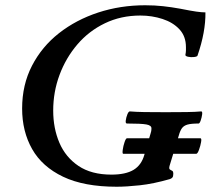

<svg xmlns="http://www.w3.org/2000/svg" viewBox="-20 -696 800 729"><path d="M423 13Q299 13 219.5 -25Q140 -63 102 -130Q64 -197 64 -284Q64 -374 101.5 -446.5Q139 -519 204 -570Q269 -621 353 -648.5Q437 -676 531 -676Q567 -676 599 -672.5Q631 -669 664 -663Q704 -655 725 -652Q746 -649 760 -649Q761 -575 730 -485Q729 -481 717 -479.5Q705 -478 694 -480.5Q683 -483 684 -488Q686 -498 686 -505.5Q686 -513 686 -517Q686 -558 661.5 -584.5Q637 -611 597 -624Q557 -637 513 -637Q439 -637 378 -607.5Q317 -578 273.5 -527Q230 -476 206 -411.5Q182 -347 182 -276Q182 -209 205.5 -154Q229 -99 278 -66Q327 -33 403 -33Q457 -33 487 -51Q517 -69 528 -108L552 -190Q553 -193 554 -197.5Q555 -202 555 -209Q555 -220 535.5 -223.5Q516 -227 462 -227Q456 -227 457.5 -238.5Q459 -250 463.5 -261.5Q468 -273 473 -273Q497 -271 528.5 -270.5Q560 -270 609 -270Q655 -270 689 -270.5Q723 -271 744 -273Q749 -273 747.5 -261.5Q746 -250 742 -238.5Q738 -227 734 -227Q706 -227 692 -223Q678 -219 671 -209.5Q664 -200 659 -182L624 -67Q621 -56 624.5 -53Q628 -50 633 -48Q638 -46 638 -36Q638 -26 634.5 -22Q631 -18 625 -16Q562 2 511 7.5Q460 13 423 13ZM448 -112Q444 -112 446 -127Q448 -142 453 -156.5Q458 -171 462 -171H741Q746 -171 743.5 -156.5Q741 -142 735.5 -127Q730 -112 725 -112Z"/></svg>

Font: Junicode SmExp
Style: Bold Italic
Weight: 700
Width: 6
Italic angle: -11°
Designer: Peter S. Baker
Version: Version 2.205; ttfautohint (v1.8.4)